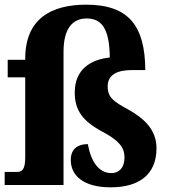

<svg xmlns="http://www.w3.org/2000/svg" viewBox="-21 -792 725 822"><path d="M453 10C577 10 649 -47 649 -157C649 -235 599 -283 530 -322C466 -357 440 -374 440 -422C440 -475 485 -492 544 -492H601C600 -679 532 -772 348 -772C200 -772 87 -713 87 -541V-536H12V-461H87V-119C87 -63 72 -56 51 -56H-1V0H251V-571C251 -671 291 -713 350 -713C413 -713 448 -671 449 -546C369 -537 299 -497 299 -396C299 -321 332 -274 416 -229C488 -191 512 -161 512 -118C512 -74 489 -51 456 -51C403 -51 369 -98 355 -175C316 -175 282 -158 282 -107C282 -42 334 10 453 10Z"/></svg>

Font: Noto Serif Tamil SemiCondensed ExtraBold
Style: Italic
Weight: 800
Width: 4
Italic angle: -12°
Designer: Indian Type Foundry, Tom Grace, and the Monotype Design Team
Foundry: Monotype Imaging Inc.
Version: Version 2.003